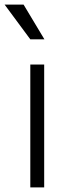

<svg xmlns="http://www.w3.org/2000/svg" viewBox="-65 -810 277 830"><path d="M66 0H126V-531H66ZM-45 -790 66 -640H127L37 -790Z"/></svg>

Font: Mluvka Light
Style: Regular
Weight: 300
Designer: Modified by Jiří Krblich, Original typeface by Gumpita Rahayu
Foundry: Gumpita Rahayu & Jiří Krblich
Version: Version 2.000;Glyphs 3.1.1 (3134)